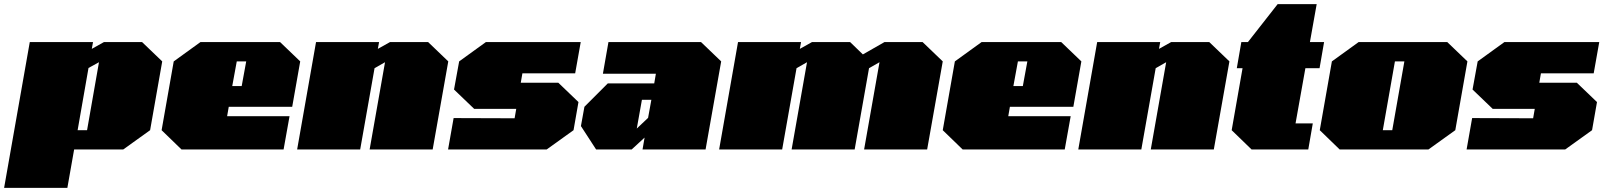

<svg xmlns="http://www.w3.org/2000/svg" viewBox="-20 -728 7808 935"><path d="M0 187 125 -523H433L427 -490L486 -523H672L770 -429L711 -94L580 0H341L308 187ZM358 -94H404L462 -425L411 -397Z M864 0 767 -94 826 -429 956 -523H1344L1442 -429L1403 -208H1094L1086 -162H1390L1361 0ZM1111 -309H1157L1179 -429H1133Z M1427 0 1519 -523H1826L1820 -490L1879 -523H2065L2163 -429L2087 0H1780L1855 -425L1804 -396L1734 0Z M2162 0 2189 -153 2486 -152 2494 -198H2289L2191 -292L2216 -429L2346 -523H2808L2781 -371H2524L2516 -325H2699L2797 -231L2773 -94L2642 0Z M2883 0 2809 -114 2826 -208 2940 -322H3166L3174 -369H2916L2943 -523H3394L3492 -429L3416 0H3109L3119 -58L3056 0ZM3081 -102 3136 -154 3152 -242H3106Z M3482 0 3574 -523H3881L3875 -490L3934 -523H4120L4182 -463L4287 -523H4473L4571 -429L4495 0H4188L4263 -425L4212 -396L4142 0H3835L3910 -425L3859 -396L3789 0Z M4668 0 4571 -94 4630 -429 4760 -523H5148L5246 -429L5207 -208H4898L4890 -162H5194L5165 0ZM4915 -309H4961L4983 -429H4937Z M5231 0 5323 -523H5630L5624 -490L5683 -523H5869L5967 -429L5891 0H5584L5659 -425L5608 -396L5538 0Z M6075 0 5978 -94 6031 -396H6003L6025 -523H6057L6202 -708H6392L6359 -523H6428L6406 -396H6337L6289 -127H6373L6351 0Z M6504 0 6407 -94 6466 -429 6596 -523H7028L7126 -429L7067 -94L6936 0ZM6714 -94H6760L6819 -429H6773Z M7122 0 7149 -153 7446 -152 7454 -198H7249L7151 -292L7176 -429L7306 -523H7768L7741 -371H7484L7476 -325H7659L7757 -231L7733 -94L7602 0Z"/></svg>

Font: Tomorrow Black
Style: Italic
Weight: 900
Italic angle: -10°
Designer: Tony de Marco, Monica Rizzolli
Foundry: Just in Type
Version: Version 2.002